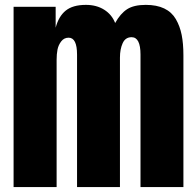

<svg xmlns="http://www.w3.org/2000/svg" viewBox="-20 -760 798 780"><path d="M210 0H35.2V-732.4H206.1V-647.5Q218.3 -693.8 247.1 -717Q275.9 -740.2 329.1 -740.2Q372.1 -740.2 403.3 -720.5Q434.6 -700.7 447.8 -666.5Q469.2 -705.1 496.6 -722.7Q523.9 -740.2 572.3 -740.2Q616.7 -740.2 647.2 -725.6Q677.7 -710.9 694.3 -682.4Q710.9 -653.8 718 -618.4Q725.1 -583 725.1 -535.2V0H550.8V-538.1Q550.8 -608.9 514.6 -608.9Q489.3 -608.9 478.3 -584.5Q467.3 -560.1 467.3 -525.9V0H293V-538.1Q293 -606.9 258.8 -606.9Q240.2 -606.9 228.8 -592Q217.3 -577.1 213.6 -558.6Q210 -540 210 -517.1Z"/></svg>

Font: Anton
Style: Regular
Weight: 400
Designer: Vernon Adams, Tural Alisoy
Foundry: Vernon Adams
Version: Version 2.300